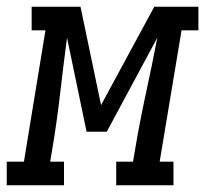

<svg xmlns="http://www.w3.org/2000/svg" viewBox="-67 -550 609 570"><path d="M-47 0V-70H4L68 -460H27V-530H172L233 -238L391 -530H522V-460H472L407 -70H448V0H278V-70H328L334 -106Q348 -189 366 -272Q384 -355 400 -438L250 -159H190L132 -438Q121 -355 111.5 -272Q102 -189 88 -106L82 -70H123V0Z"/></svg>

Font: Iosevka Curly Slab Oblique
Style: Regular
Weight: 400
Italic angle: -9°
Monospace: yes
Designer: Belleve Invis
Foundry: Belleve Invis
Version: Version 11.1.0; ttfautohint (v1.8.3)